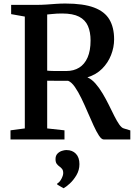

<svg xmlns="http://www.w3.org/2000/svg" viewBox="-20 -770 744 1060"><path d="M38 0V-50.5L117 -61V-678.5L41.5 -692V-743H176.5Q210 -743 237.8 -745Q265.5 -747 290.5 -748.8Q315.5 -750.5 341 -750.5Q440.5 -750.5 499.5 -728.2Q558.5 -706 584.2 -662Q610 -618 610 -553Q610 -509 593.2 -466.2Q576.5 -423.5 544 -390.8Q511.5 -358 462.5 -343Q486.5 -332.5 507.2 -308.8Q528 -285 546.5 -254Q565 -223 581 -190.5Q597 -158 611.2 -129.5Q625.5 -101 638.5 -82.5Q651.5 -64 663.5 -61L699.5 -50V0H553Q540.5 0 526.5 -21.2Q512.5 -42.5 496.8 -76.8Q481 -111 464.2 -150.2Q447.5 -189.5 429.8 -226.2Q412 -263 393.5 -289.8Q375 -316.5 356 -324Q345.5 -324 329 -324Q312.5 -324 295 -324Q277.5 -324 262.8 -324.2Q248 -324.5 240.5 -324.5V-61L336 -50.5V0ZM346.5 -378Q387 -378 417 -396.5Q447 -415 463.5 -452.5Q480 -490 480 -546.5Q480 -593 465.5 -626.5Q451 -660 416.8 -677.8Q382.5 -695.5 323 -695.5Q308 -695.5 293.8 -694.8Q279.5 -694 266 -692.5Q252.5 -691 240.5 -690V-380Q253 -378.5 274.2 -378.2Q295.5 -378 316 -378Q336.5 -378 346.5 -378ZM418.5 136Q418.5 169.5 402 197.2Q385.5 225 364.8 243.8Q344 262.5 331.5 269H330.5L296.5 249.5L295.5 243.5Q309.5 236 319.2 217.2Q329 198.5 329 185.5Q329 170.5 322.5 162.5Q316 154.5 308 149Q300 143.5 293.2 134.5Q286.5 125.5 286.5 108.5Q286.5 89.5 297 78.5Q307.5 67.5 321.5 63Q335.5 58.5 344.5 58.5H347.5Q379.5 58.5 399 78.8Q418.5 99 418.5 136Z"/></svg>

Font: Merriweather 28pt SemiBold
Style: Regular
Weight: 600
Version: Version 2.100